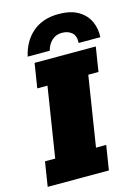

<svg xmlns="http://www.w3.org/2000/svg" viewBox="-120 -843 660 909"><g transform="rotate(-15 210.0 -388.5)"><path d="M-2 0 17 -120H67L121 -463H71L90 -583H390L371 -463H321L267 -120H317L298 0ZM66 -620Q83 -694 132.5 -735.5Q182 -777 258 -777Q319 -777 356 -754.5Q393 -732 409 -696Q425 -660 422 -620H316Q318 -655 299.5 -671Q281 -687 251 -687Q223 -687 203 -669.5Q183 -652 174 -620Z"/></g></svg>

Font: Rokkitt SemiBold Black
Style: Italic
Weight: 900
Italic angle: -9°
Version: Version 3.103